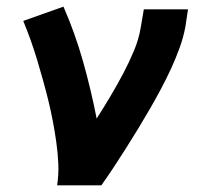

<svg xmlns="http://www.w3.org/2000/svg" viewBox="-20 -558 640 578"><path d="M152 0Q157 -33 155.5 -65.5Q154 -98 149.5 -130Q145 -162 139 -193.5Q133 -225 125.5 -255.5Q118 -286 109.5 -316.5Q101 -347 92 -377Q83 -407 72.5 -436.5Q62 -466 50 -495L171 -538Q206 -458 230 -373Q254 -288 271 -201Q292 -234 312 -267.5Q332 -301 350 -335Q368 -369 383 -404.5Q398 -440 404 -477L413 -530H546L538 -477Q532 -445 520.5 -413.5Q509 -382 495 -351.5Q481 -321 465 -291Q449 -261 432 -231.5Q415 -202 397 -172.5Q379 -143 361 -114.5Q343 -86 324 -57Q305 -28 285 0Z"/></svg>

Font: Iosevka Curly Slab XBdEx
Style: Italic
Weight: 800
Width: 7
Italic angle: -9°
Monospace: yes
Designer: Belleve Invis
Foundry: Belleve Invis
Version: Version 11.1.0; ttfautohint (v1.8.3)